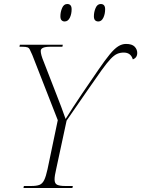

<svg xmlns="http://www.w3.org/2000/svg" viewBox="-20 -937 704 957"><path d="M97 0 99 -10H137Q162 -10 176.5 -15.5Q191 -21 200 -39Q209 -57 217 -94L268 -338L141 -663Q133 -680 129 -689Q125 -698 117 -701Q109 -704 90 -704H77L79 -714H293L291 -704H230Q183 -704 183 -683Q183 -665 198 -629L261 -467Q272 -439 285.5 -403.5Q299 -368 307 -344Q322 -368 343.5 -401.5Q365 -435 389 -470Q438 -542 471 -590Q504 -638 527 -666Q550 -694 569 -706Q588 -718 608 -718Q638 -718 651 -704.5Q664 -691 664 -673Q664 -649 642 -641Q632 -675 597 -675Q579 -675 564 -668.5Q549 -662 531 -643Q513 -624 486 -586.5Q459 -549 417 -488Q375 -427 312 -336L260 -94Q252 -60 252 -43Q252 -22 265 -16Q278 -10 304 -10H343L341 0ZM470 -830Q460 -830 454 -836Q448 -842 448 -856Q448 -877 456.5 -897Q465 -917 482 -917Q504 -917 504 -891Q504 -867 495 -848.5Q486 -830 470 -830ZM302 -830Q293 -830 287 -836Q281 -842 281 -856Q281 -877 289.5 -897Q298 -917 315 -917Q337 -917 337 -891Q337 -867 328 -848.5Q319 -830 302 -830Z"/></svg>

Font: Noto Serif Display ExtraLight
Style: Italic
Weight: 200
Italic angle: -12°
Designer: Monotype Design Team
Foundry: Monotype Imaging Inc.
Version: Version 2.009